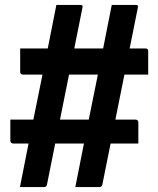

<svg xmlns="http://www.w3.org/2000/svg" viewBox="-20 -740 640 780"><path d="M209 -720Q233 -720 258 -720Q283 -720 306 -720Q311 -720 314 -718Q317 -716 315 -709Q297 -619 279 -529.5Q261 -440 243 -350Q225 -260 207 -170.5Q189 -81 171 9Q170 16 166 18Q162 20 157 20Q133 20 109 20Q85 20 61 20Q79 -72 97.5 -164.5Q116 -257 135 -350Q154 -443 172.5 -535.5Q191 -628 209 -720ZM434 -720Q449 -720 466 -720Q483 -720 499.5 -720Q516 -720 531 -720Q536 -720 539 -718Q542 -716 540 -709Q522 -619 504 -529.5Q486 -440 468 -350Q450 -260 432 -170.5Q414 -81 396 9Q395 16 391 18Q387 20 382 20Q367 20 350.5 20Q334 20 318 20Q302 20 286 20Q304 -72 322.5 -164.5Q341 -257 360 -350Q379 -443 397.5 -535.5Q416 -628 434 -720ZM582 -437H73Q68 -437 65 -440Q62 -443 62 -448Q62 -452 62 -461.5Q62 -471 62 -483Q62 -495 62 -507.5Q62 -520 62 -529.5Q62 -539 62 -543H571Q573 -543 575.5 -542.5Q578 -542 579 -540Q581 -539 581.5 -536.5Q582 -534 582 -532Q582 -528 582 -518.5Q582 -509 582 -497Q582 -485 582 -472.5Q582 -460 582 -450.5Q582 -441 582 -437ZM22 -254H531Q536 -254 539 -251Q542 -248 542 -243Q542 -239 542 -230.5Q542 -222 542 -211Q542 -200 542 -189.5Q542 -179 542 -170Q542 -161 542 -157H33Q31 -157 29 -158Q27 -159 25 -160Q24 -162 23 -164Q22 -166 22 -168Q22 -172 22 -181Q22 -190 22 -200.5Q22 -211 22 -222Q22 -233 22 -241.5Q22 -250 22 -254Z"/></svg>

Font: Recursive Monospace
Style: Bold
Weight: 700
Version: Version 1.047